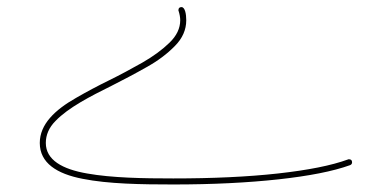

<svg xmlns="http://www.w3.org/2000/svg" viewBox="-20 -521 1078 528"><path d="M479 -501.5C473.6 -501.5 470.7 -498.5 470.7 -493.2C470.7 -491.7 470.7 -491.2 471.2 -490.7C474.1 -481.4 475.6 -473.1 475.6 -465.3C475.6 -443.4 465.8 -422.4 445.8 -403.3C425.8 -383.8 400.9 -365.7 371.1 -348.6C340.8 -331.5 310.1 -314.9 279.3 -299.8C248.5 -284.7 218.3 -268.6 189.5 -252C130.9 -218.8 89.4 -179.2 89.4 -127.9C89.4 -72.8 136.2 -43 207 -29.3C277.8 -15.1 368.7 -13.7 456.5 -13.7C565.4 -13.7 661.6 -18.6 746.1 -27.8C830.1 -37.1 895.5 -49.8 942.9 -66.9C946.3 -68.4 948.2 -70.8 948.2 -74.7C948.2 -80.1 945.3 -83 939.9 -83C938.5 -83 937.5 -83 937 -82.5C891.6 -65.9 827.6 -53.2 744.1 -43.9C660.6 -34.7 564.5 -30.3 456.5 -30.3C374.5 -30.3 288.1 -31.7 219.7 -43.9C151.4 -55.7 106 -81.1 106 -127.9C106 -149.9 114.7 -170.4 132.8 -188.5C168 -225.1 228 -255.9 287.1 -285.2C318.8 -301.3 350.6 -317.9 382.3 -335.9C414.1 -353.5 439.9 -373 460.9 -394.5C481.9 -415.5 492.2 -439.5 492.2 -465.3C492.2 -482.4 488.8 -501.5 479 -501.5Z"/></svg>

Font: Mikhak Thin
Style: Regular
Weight: 100
Designer: Amin Abedi
Version: Version 3.2